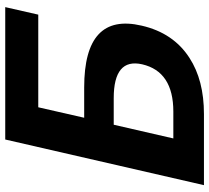

<svg xmlns="http://www.w3.org/2000/svg" viewBox="-52 -728 780 715"><g transform="rotate(-90 337.5 -370.0)"><path d="M176 -740H669L641 -617H296L257 -446H370Q650 -446 600 -232Q573 -114 480 -54Q397 0 271 0H6ZM280 -114Q429 -114 456 -230Q480 -336 330 -336H231L180 -114Z"/></g></svg>

Font: KaiGen Gothic CN Bold
Style: Bold
Weight: 700
Designer: Ryoko NISHIZUKA  (kana & ideographs); Paul D. Hunt (Latin, Greek & Cyrillic); Wenlong ZHANG  (bopomofo); Sandoll Communi
Foundry: Adobe Systems Incorporated
Version: Version 1.002.20150501